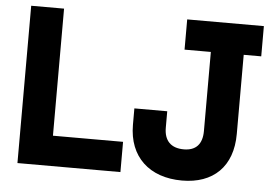

<svg xmlns="http://www.w3.org/2000/svg" viewBox="-51 -779 1255 873"><g transform="rotate(5 576.0 -343.0)"><path d="M57 -709V9H527V-129H207V-709ZM809 23C951 23 1039 -60 1039 -210V-571H1119V-709H769V-571H889V-210C889 -150 860 -119 805 -119C746 -119 715 -151 715 -210V-285H565V-210C565 -64 660 23 809 23Z"/></g></svg>

Font: Kalas SG
Style: Bold
Weight: 700
Designer: Kalas
Foundry: Kalas
Version: Version 2.000;FEAKit 1.0